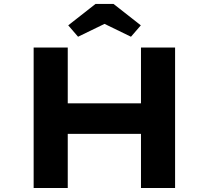

<svg xmlns="http://www.w3.org/2000/svg" viewBox="-20 -937 1041 957"><path d="M682.7 0V-700H852.7V0ZM147.7 0V-700H317.7V0ZM214.2 -269.9 215.8 -422.1H773.2V-269.9ZM369.1 -753.9 320.1 -810.7 456.1 -917.4H545.8L681.9 -810.7L632.8 -753.9L486.2 -825.2H515.8Z"/></svg>

Font: Lexend Peta
Style: Regular
Weight: 400
Designer: Bonnie Shaver-Troup, Thomas Jockin
Foundry: Lexend
Version: Version 1.007